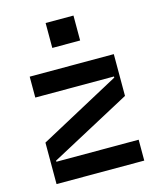

<svg xmlns="http://www.w3.org/2000/svg" viewBox="-116 -863 783 946"><g transform="rotate(-15 275.5 -390.5)"><path d="M501.4 0H54V-211.6L464.5 -433.2V-438.9H63.2V-545.5H492.2V-332.4L81.7 -112.2V-106.5H501.4ZM349.4 -653.4H207.4V-780.5H349.4Z"/></g></svg>

Font: Riot Sans
Style: Bold
Weight: 600
Designer: Rasmus Andersson
Foundry: rsms
Version: Version 4.001